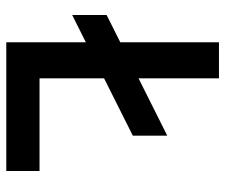

<svg xmlns="http://www.w3.org/2000/svg" viewBox="-74 -660 733 626"><g transform="rotate(90 293.0 -346.5)"><path d="M28.3 -214.8V-327.1L117.2 -371.6V-693.4H234.9V-431.2L421.9 -524.9V-412.6L234.9 -318.8V-108.4H537.1V0H117.2V-259.3Z"/></g></svg>

Font: CaskaydiaCove NFP SemiBold
Style: Regular
Weight: 600
Designer: Aaron Bell
Foundry: Saja Typeworks
Version: Version 2111.001; VTT 6.35;Nerd Fonts 3.1.1